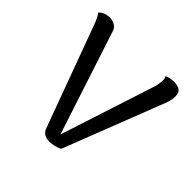

<svg xmlns="http://www.w3.org/2000/svg" viewBox="-143 -638 772 772"><g transform="rotate(45 243.5 -251.5)"><path d="M470 -477Q470 -455 461 -432L294 -2Q267 11 240 11Q203 11 193 -19L35 -449Q23 -482 12 -495Q29 -514 59 -514Q77 -514 90 -505.5Q103 -497 107 -481L251 -41L384 -451Q389 -476 389 -483Q389 -499 384 -506Q403 -514 424 -514Q471 -514 470 -477Z"/></g></svg>

Font: Arima Madurai
Style: Regular
Weight: 400
Designer: Joana Correia and Natanael Gama
Foundry: NDISCOVER
Version: Version 1.019